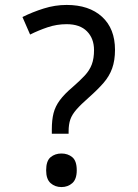

<svg xmlns="http://www.w3.org/2000/svg" viewBox="-20 -744 558 778"><path d="M190 -202V-220Q190 -258 197 -285.5Q204 -313 222.5 -338Q241 -363 273 -390Q304 -417 323.5 -438Q343 -459 352 -483Q361 -507 361 -541Q361 -588 332.5 -617Q304 -646 250 -646Q210 -646 173 -633.5Q136 -621 102 -604L71 -675Q111 -695 157 -709.5Q203 -724 250 -724Q341 -724 393.5 -676Q446 -628 446 -542Q446 -499 434.5 -467Q423 -435 399.5 -408Q376 -381 341 -350Q308 -321 290 -300.5Q272 -280 265 -260Q258 -240 258 -211V-202ZM229 14Q203 14 185 -2Q167 -18 167 -54Q167 -92 185 -107Q203 -122 229 -122Q255 -122 273 -107Q291 -92 291 -54Q291 -18 273 -2Q255 14 229 14Z"/></svg>

Font: utamil15
Style: Book
Weight: 400
Designer: Jelle Bosma - Monotype Design Team
Foundry: Monotype Imaging Inc.
Version: Version 2.003